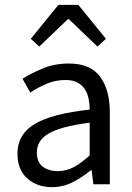

<svg xmlns="http://www.w3.org/2000/svg" viewBox="-20 -760 544 792"><path d="M194 12Q133 12 92.5 -24Q52 -60 52 -126Q52 -206 123 -248.5Q194 -291 350 -308Q350 -331 345.5 -353Q341 -375 330 -392Q319 -409 299.5 -419.5Q280 -430 250 -430Q208 -430 171 -414Q134 -398 105 -378L73 -435Q107 -457 156 -477.5Q205 -498 264 -498Q353 -498 393 -443.5Q433 -389 433 -298V0H365L358 -58H355Q320 -29 280 -8.5Q240 12 194 12ZM218 -54Q253 -54 284 -70.5Q315 -87 350 -119V-254Q289 -246 247.5 -235Q206 -224 180.5 -209Q155 -194 143.5 -174.5Q132 -155 132 -132Q132 -90 157 -72Q182 -54 218 -54ZM107 -600 221 -740H303L417 -600L382 -568L264 -681H260L142 -568Z"/></svg>

Font: Giro Regular
Style: Regular
Weight: 400
Designer: Paul D. Hunt
Foundry: Adobe Systems Incorporated
Version: Version 1.000;PS 1.0;hotconv 1.0.88;makeotf.lib2.5.647800